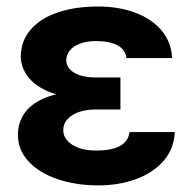

<svg xmlns="http://www.w3.org/2000/svg" viewBox="-20 -557 588 587"><path d="M348.2 -278V-222.4H273.6Q246.2 -222.4 223.9 -215.4Q201.5 -208.3 187.5 -193.8Q173.4 -179.4 173.4 -158.4Q173.4 -141.7 185.4 -127.6Q197.4 -113.4 220 -105.1Q242.6 -96.8 273.9 -96.8Q322.7 -96.8 347.5 -111.1Q372.4 -125.4 376.1 -153.2H514.3Q512.3 -102.2 480.2 -65.3Q448.1 -28.5 395.8 -9.4Q343.5 9.8 281 9.8Q211.8 9.8 155.5 -9.5Q99.3 -28.7 67.1 -63.7Q34.8 -98.6 34.8 -144.7Q34.8 -183.8 56.9 -213.7Q78.9 -243.5 125.6 -260.8Q172.2 -278 243.3 -278ZM43.5 -384.2Q44 -432.5 74.3 -467.1Q104.6 -501.7 157.7 -519.4Q210.8 -537.1 280.2 -537.1Q342.9 -537.1 393.5 -518.2Q444.1 -499.3 474 -463.8Q503.8 -428.3 506.2 -379.4H366.4Q363.5 -405.5 339.2 -418.5Q314.8 -431.4 273 -431.4Q245 -431.4 224.5 -423.6Q204 -415.8 193.5 -402.8Q183 -389.8 182.5 -373.1Q183 -348.8 207.1 -334.5Q231.2 -320.2 273.6 -320.2H348.2V-257.2H243.3Q177.5 -257.2 132.7 -275.2Q88 -293.1 66 -321.8Q44 -350.4 43.5 -384.2Z"/></svg>

Font: Pretendard JP Variable
Style: Regular
Weight: 400
Designer: Base glyphs from Inter by Rasmus Andersson; Hangul glyphs from Noto Sans CJK(Source Han Sans) by Jang Soo-young and Kang
Foundry: Kil Hyung-jin
Version: Version 1.307;Glyphs 3.2 (3192)